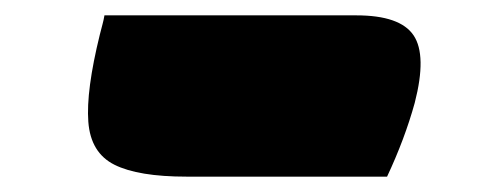

<svg xmlns="http://www.w3.org/2000/svg" viewBox="-20 -425 640 250"><path d="M116 -405H444Q501 -405 518.5 -379Q536 -353 520 -291Q507 -244 484 -195H223Q160 -195 129 -210.5Q98 -226 95 -266.5Q92 -307 110 -380Q112 -388 113.5 -393.5Q115 -399 116 -405Z"/></svg>

Font: Recursive Mn Csl St XBk
Style: Italic
Weight: 1000
Italic angle: -15°
Monospace: yes
Version: Version 1.079;hotconv 1.0.112;makeotfexe 2.5.65598; ttfautoh